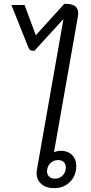

<svg xmlns="http://www.w3.org/2000/svg" viewBox="-20 -962 472 992"><path d="M384 -893Q384 -888 382 -874L259 -176Q277 -183 293 -183Q330 -183 352 -161.5Q374 -140 374 -105Q374 -55 342 -22.5Q310 10 259 10Q218 10 193.5 -11.5Q169 -33 169 -69Q169 -75 171 -87L308 -864L158 -700H148Q139 -700 134 -705Q129 -710 125 -721L39 -936H107L165 -780L312 -942H322Q384 -942 384 -893ZM280 -135Q256 -135 239.5 -118Q223 -101 223 -77Q223 -60 234 -49.5Q245 -39 264 -39Q288 -39 304 -55.5Q320 -72 320 -97Q320 -114 309.5 -124.5Q299 -135 280 -135Z"/></svg>

Font: Bai Jamjuree
Style: Italic
Weight: 400
Italic angle: -10°
Version: Version 1.000; ttfautohint (v1.6)